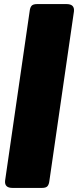

<svg xmlns="http://www.w3.org/2000/svg" viewBox="-20 -830 387 940"><path d="M5 54 125 -774Q127 -793 134.5 -801.5Q142 -810 161 -810H306Q346 -810 342 -774L222 54Q220 73 212.5 81.5Q205 90 186 90H41Q1 90 5 54Z"/></svg>

Font: Bungee Tint
Style: Regular
Weight: 400
Designer: David Jonathan Ross
Foundry: David Jonathan Ross
Version: Version 2.001